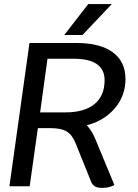

<svg xmlns="http://www.w3.org/2000/svg" viewBox="-20 -910 673 938"><path d="M443 -237 539 -6Q513 8 479 8Q456 8 443 0Q430 -8 424 -25L349 -211Q333 -251 306 -267.5Q279 -284 227 -284H165L125 0H26L124 -700H354Q469 -700 531 -654.5Q593 -609 593 -524Q593 -442 541 -381Q489 -320 404 -298Q428 -272 443 -237ZM300 -361Q392 -361 441.5 -401.5Q491 -442 491 -518Q491 -623 340 -623H212L176 -361ZM411 -890H526L383 -739H294Z"/></svg>

Font: Krub Medium
Style: Italic
Weight: 500
Italic angle: -8°
Designer: Ekaluck Peanpanawate
Foundry: Cadson Demak Co.,Ltd.
Version: Version 1.000; ttfautohint (v1.6)